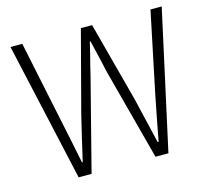

<svg xmlns="http://www.w3.org/2000/svg" viewBox="-104 -852 1065 975"><g transform="rotate(-15 428.5 -364.5)"><path d="M193 0H261L386 -487C399 -545 414 -595 426 -651H430C443 -595 456 -545 468 -487L597 0H665L825 -729H766L678 -307C662 -228 647 -149 632 -69H627C608 -149 590 -228 571 -307L459 -729H400L289 -307C270 -228 251 -149 233 -69H229C213 -149 197 -228 180 -307L92 -729H30Z"/></g></svg>

Font: Noto Sans CJK KR Light
Style: Regular
Weight: 300
Designer: Ryoko NISHIZUKA (kana & ideographs); Paul D. Hunt (Latin, Greek & Cyrillic); Wenlong ZHANG (bopomofo); Sandoll Communica
Foundry: Adobe Systems Incorporated
Version: Version 1.004;PS 1.004;hotconv 1.0.82;makeotf.lib2.5.63406